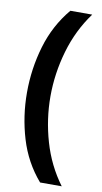

<svg xmlns="http://www.w3.org/2000/svg" viewBox="-97 -766 516 969"><g transform="rotate(10 161.0 -282.0)"><path d="M38 -278Q38 -400 72 -515.5Q106 -631 182 -722H294Q225 -628 191.5 -512.5Q158 -397 158 -279Q158 -163 191 -49Q224 65 293 158H182Q106 70 72 -43.5Q38 -157 38 -278Z"/></g></svg>

Font: Noto Sans Meetei Mayek SemiBold
Style: Regular
Weight: 600
Designer: Monotype Design Team and Neelakash Kshetrimayum
Foundry: Monotype Imaging Inc.
Version: Version 2.002; ttfautohint (v1.8.4.7-5d5b)